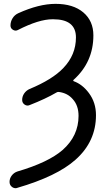

<svg xmlns="http://www.w3.org/2000/svg" viewBox="-20 -784 559 1011"><path d="M272.5 -763.7Q365.2 -763.7 418.5 -718.8Q471.7 -673.8 471.7 -597.7Q471.7 -457 367.2 -363.3Q365.2 -361.3 365.7 -359.4Q366.2 -357.4 368.2 -356.4Q414.1 -339.8 448.2 -293.9Q485.4 -244.1 485.4 -177.7Q485.4 -38.1 377 57.6Q279.3 144.5 71.3 205.1Q66.4 207 62.5 207Q51.8 207 43 200.2Q30.3 190.4 30.3 173.8Q30.3 155.3 42 140.1Q53.7 125 71.3 119.1Q234.4 71.3 309.6 5.9Q393.6 -68.4 393.6 -173.8Q393.6 -228.5 363.3 -261.7Q335.9 -293.9 290 -299.8Q283.2 -300.8 277.3 -296.9Q220.7 -263.7 135.7 -230.5Q122.1 -224.6 109.4 -233.4Q96.7 -242.2 96.7 -257.8Q96.7 -276.4 107.4 -292Q118.2 -307.6 135.7 -315.4Q255.9 -365.2 313.5 -425.8Q379.9 -495.1 379.9 -586.9Q379.9 -682.6 259.8 -682.6Q257.8 -682.6 256.8 -682.6Q184.6 -682.6 74.2 -626Q61.5 -619.1 48.3 -627Q35.2 -634.8 35.2 -649.4Q35.2 -669.9 45.9 -687.5Q56.6 -705.1 75.2 -713.9Q184.6 -763.7 272.5 -763.7Z"/></svg>

Font: Gen Jyuu Gothic P Regular
Style: Regular
Weight: 400
Designer: [Source Han Sans]
Ryoko NISHIZUKA  (kana & ideographs); Paul D. Hunt (Latin, Greek & Cyrillic); Wenlong ZHANG  (bopomofo
Version: Version 1.002.20150607